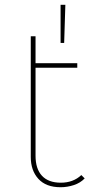

<svg xmlns="http://www.w3.org/2000/svg" viewBox="-20 -782 414 805"><path d="M234 3Q173 3 141 -32Q109 -67 109 -124V-630H129V-129Q129 -74 156 -45Q183 -16 235 -16Q287 -16 321 -48L335 -34Q317 -15 289.5 -6Q262 3 234 3ZM119 -498V-517H304V-498ZM234 -602V-762H254L249 -602Z"/></svg>

Font: Montserrat Alternates Thin
Style: Regular
Weight: 100
Designer: Julieta Ulanovsky
Foundry: Julieta Ulanovsky
Version: Version 9.000